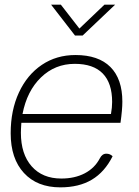

<svg xmlns="http://www.w3.org/2000/svg" viewBox="-20 -797 600 827"><path d="M72 -268Q70 -240 70 -225Q70 -133 116.5 -80.5Q163 -28 244 -28Q302 -28 345 -50.5Q388 -73 410 -115Q420 -135 438 -135Q454 -135 465 -124Q431 -56 375.5 -23Q320 10 240 10Q140 10 83 -52Q26 -114 26 -223Q26 -322 61.5 -398.5Q97 -475 160 -517.5Q223 -560 305 -560Q404 -560 455.5 -508.5Q507 -457 507 -359Q507 -325 499 -268ZM77 -306H458Q463 -334 463 -358Q463 -439 422.5 -480.5Q382 -522 302 -522Q217 -522 156.5 -463.5Q96 -405 77 -306ZM200 -777H242L322 -674L430 -777H476L336 -644H303Z"/></svg>

Font: Krub ExtraLight
Style: Italic
Weight: 275
Italic angle: -8°
Designer: Ekaluck Peanpanawate
Foundry: Cadson Demak Co.,Ltd.
Version: Version 1.000; ttfautohint (v1.6)